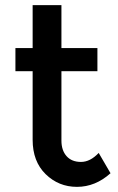

<svg xmlns="http://www.w3.org/2000/svg" viewBox="-20 -719 458 747"><path d="M219 -442V-172Q219 -134 239 -111.5Q259 -89 295 -89Q331 -89 364 -124L410 -45Q351 8 279.5 8Q208 8 157.5 -41.5Q107 -91 107 -175V-442H40V-532H107V-699H219V-532H359V-442Z"/></svg>

Font: Myanmar Khyay
Style: Regular
Weight: 400
Designer: Danh Hong
Foundry: Google Inc.
Version: Version 1.10 March 4, 2015